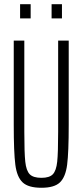

<svg xmlns="http://www.w3.org/2000/svg" viewBox="-20 -880 390 908"><path d="M45 -290V-688H95V-257Q95 -158 99.5 -115.5Q104 -73 120.5 -56Q137 -39 176 -39Q214 -39 230 -56Q246 -73 250.5 -115Q255 -157 255 -257V-688H305V-290Q305 -159 297.5 -101Q290 -43 263.5 -17.5Q237 8 176 8Q114 8 87 -17.5Q60 -43 52.5 -101Q45 -159 45 -290ZM75 -793V-860H125V-793ZM224 -793V-860H273V-793Z"/></svg>

Font: Saira Ultra Condensed Light
Style: Regular
Weight: 300
Width: 1
Designer: Hector Gatti with collaboration of the Omnibus-Type team
Foundry: Omnibus-Type
Version: Version 1.001; ttfautohint (v1.8)